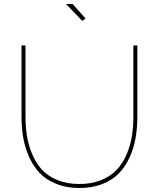

<svg xmlns="http://www.w3.org/2000/svg" viewBox="-20 -938 796 963"><path d="M311 -918H344.2L409.2 -845.2L393.1 -833ZM378.9 4.9Q313.5 4.9 262.5 -15.6Q211.4 -36.1 179.2 -70.1Q147 -104 125.7 -151.6Q104.5 -199.2 96.2 -249Q87.9 -298.8 87.9 -355V-710H107.9V-355Q107.9 -300.8 115.7 -253.7Q123.5 -206.5 142.8 -161.9Q162.1 -117.2 191.9 -85.4Q221.7 -53.7 269.3 -34.4Q316.9 -15.1 377.9 -15.1Q439.9 -15.1 488 -34.9Q536.1 -54.7 565.9 -86.7Q595.7 -118.7 615 -163.8Q634.3 -209 641.6 -255.6Q648.9 -302.2 648.9 -355V-710H668.9V-355Q668.9 -296.4 659.9 -245.1Q650.9 -193.8 629.4 -147.2Q607.9 -100.6 575.2 -67.4Q542.5 -34.2 492.4 -14.6Q442.4 4.9 378.9 4.9Z"/></svg>

Font: Rawline Thin
Style: Regular
Weight: 250
Designer: Matt McInerney, Pablo Impallari, Rodrigo Fuenzalida
Foundry: Matt McInerney, Pablo Impallari, Rodrigo Fuenzalida
Version: Version 4.020;PS 004.020;hotconv 1.0.88;makeotf.lib2.5.64775